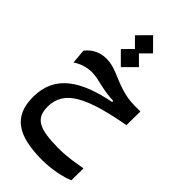

<svg xmlns="http://www.w3.org/2000/svg" viewBox="-318 -824 1222 1222"><g transform="rotate(45 293.0 -213.0)"><path d="M340.8 317.9C423.3 317.9 511.7 298.8 561.5 277.3L562.5 168.9C502 179.2 438 191.4 364.3 191.4C180.2 191.4 123 157.2 123 52.2C123 -99.1 263.7 -164.1 561 -218.8L562.5 -343.3C492.2 -341.3 450.2 -343.8 388.7 -362.3C298.8 -389.2 250 -428.7 171.9 -428.7C124 -428.7 70.8 -410.6 32.2 -360.4L41 -262.2C75.2 -286.6 121.1 -302.2 167 -302.2C203.1 -302.2 233.9 -293.9 279.8 -283.2C328.1 -272.5 360.8 -270 392.6 -268.6V-258.8C160.6 -212.4 13.7 -124 13.7 74.7C13.7 251.5 121.1 317.9 340.8 317.9ZM274.9 -454.6 356.4 -536.1 294.4 -598.1 357.9 -661.6 276.4 -743.7 194.8 -661.6 256.8 -599.6 193.4 -536.1Z"/></g></svg>

Font: Cascadia Mono SemiBold
Style: Regular
Weight: 600
Monospace: yes
Designer: Aaron Bell
Foundry: Saja Typeworks
Version: Version 2404.023